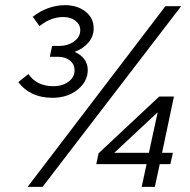

<svg xmlns="http://www.w3.org/2000/svg" viewBox="-20 -724 737 744"><path d="M320 -453Q320 -408 280.5 -376.5Q241 -345 184 -345Q140 -345 106.5 -360.5Q73 -376 51 -406L90 -437Q107 -413 131 -401.5Q155 -390 187 -390Q222 -390 245.5 -407.5Q269 -425 269 -451Q269 -475 251 -489.5Q233 -504 204 -504H173L182 -546H209Q243 -546 267 -563.5Q291 -581 291 -607Q291 -629 272.5 -643.5Q254 -658 225 -658Q201 -658 178.5 -649.5Q156 -641 133 -623L107 -659Q135 -681 167 -692.5Q199 -704 232 -704Q280 -704 311.5 -679Q343 -654 343 -614Q343 -583 322.5 -559Q302 -535 269 -523Q293 -513 306.5 -495Q320 -477 320 -453ZM654 -350 608 -132H650L640 -88H599L580 0H529L548 -88H353L362 -130L597 -350ZM423 -132H557L591 -289ZM145 0H87L621 -700H682Z"/></svg>

Font: Red Hat Display
Style: Italic
Weight: 400
Italic angle: -12°
Designer: Pentagram / MCKL
Foundry: Pentagram / MCKL
Version: Version 1.003; Red Hat Display Italic